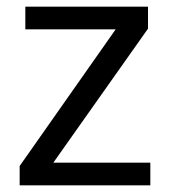

<svg xmlns="http://www.w3.org/2000/svg" viewBox="-20 -556 510 576"><path d="M431 0H39V-58L327 -468H56V-536H424V-470L140 -68H431Z"/></svg>

Font: ugurmukhi85
Style: Book
Weight: 400
Designer: Jelle Bosma - Monotype Design Team
Foundry: Monotype Imaging Inc.
Version: Version 2.003